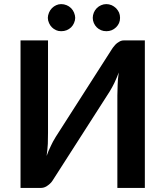

<svg xmlns="http://www.w3.org/2000/svg" viewBox="-20 -921 810 941"><path d="M588.9 -723.1H689.9V0H555.2V-453.1Q555.2 -478.5 556.6 -506.3Q557.1 -532.2 562 -565.9Q555.2 -545.9 540.5 -514.6Q531.2 -495.1 517.6 -472.7L241.2 -41.5Q237.3 -34.7 230.5 -26.4Q223.6 -19 216.3 -13.7Q208.5 -7.3 200.2 -3.9Q190.9 0 181.6 0H80.6V-723.1H215.3V-270Q215.3 -253.4 214.4 -216.3Q212.9 -188.5 208.5 -156.7Q215.8 -178.7 230.5 -208.5Q237.3 -224.1 253.4 -250.5L529.3 -681.6Q533.2 -688 540.5 -696.3Q546.4 -704.1 554.2 -710Q564.9 -717.3 570.3 -719.7Q577.6 -723.1 588.9 -723.1ZM348.6 -833.5Q348.6 -821.3 342.8 -808.1Q337.4 -795.9 328.6 -787.1Q318.8 -777.8 306.6 -772.9Q294.9 -768.1 279.8 -768.1Q265.6 -768.1 255.4 -772.9Q243.2 -778.3 234.4 -787.1Q225.6 -795.9 220.2 -808.1Q214.4 -821.3 214.4 -833.5Q214.4 -845.2 220.2 -859.4Q225.1 -871.1 234.4 -880.9Q244.1 -890.6 255.4 -895.5Q267.1 -900.9 279.8 -900.9Q293.5 -900.9 306.6 -895.5Q317.9 -891.1 328.6 -880.9Q337.9 -871.1 342.8 -859.4Q348.6 -845.2 348.6 -833.5ZM548.8 -787.1Q539.1 -777.8 527.3 -772.9Q515.6 -768.1 501.5 -768.1Q486.8 -768.1 475.6 -772.9Q463.4 -777.8 454.1 -787.1Q445.3 -795.9 439.9 -808.1Q434.6 -820.3 434.6 -833.5Q434.6 -846.2 439.9 -859.4Q444.8 -871.1 454.1 -880.9Q463.9 -890.6 475.6 -895.5Q487.8 -900.9 501.5 -900.9Q514.2 -900.9 527.3 -895.5Q538.1 -890.6 548.8 -880.9Q558.6 -870.1 563.5 -859.4Q568.4 -847.7 568.4 -833.5Q568.4 -819.3 563.5 -808.1Q558.6 -796.9 548.8 -787.1Z"/></svg>

Font: Lato-SemiBold
Style: Bold
Weight: 500
Designer: Lukasz Dziedzic with Adam Twardoch and Botio Nikoltchev
Foundry: tyPoland Lukasz Dziedzic
Version: ""